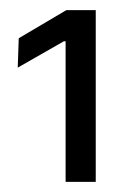

<svg xmlns="http://www.w3.org/2000/svg" viewBox="-20 -722 252 379"><path d="M109.5 -363V-640.5H106L15 -588.5L17 -646.5L111 -702H169V-363Z"/></svg>

Font: Anek Tamil
Style: Regular
Weight: 400
Designer: Aadarsh Rajan (Tamil), Yesha Goshar (Latin)
Foundry: Ek Type
Version: Version 1.003